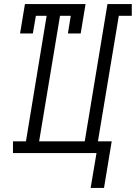

<svg xmlns="http://www.w3.org/2000/svg" viewBox="-20 -755 670 947"><path d="M427 172 456 0H44V-58H108L210 -677H157L142 -590H79L103 -735H402L378 -590H315L329 -677H276L173 -58H398L510 -735H630V-677H566L463 -58H531L493 172Z"/></svg>

Font: Iosevka Etoile Light Oblique
Style: Regular
Weight: 300
Italic angle: -9°
Designer: Belleve Invis
Foundry: Belleve Invis
Version: Version 15.5.2; ttfautohint (v1.8.4)